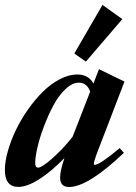

<svg xmlns="http://www.w3.org/2000/svg" viewBox="-52 -748 553 779"><path d="M296.4 -498 249.5 -530.8 363.8 -728 444.3 -670.4ZM22 10.3Q-32.2 10.3 -32.2 -58.6Q-32.2 -92.8 -20 -135.5Q-7.8 -178.2 12.7 -220.9Q33.2 -263.7 62 -304.4Q90.8 -345.2 122.6 -376.5Q154.3 -407.7 190.9 -426.8Q227.5 -445.8 261.2 -445.8Q307.1 -445.8 327.1 -409.2L349.6 -467.3L453.1 -417L349.1 -146.5Q328.6 -93.8 328.6 -83Q328.6 -79.1 332 -79.1Q352.5 -79.1 433.6 -147L450.7 -127.9Q304.7 10.7 228.5 10.7Q191.9 10.7 191.9 -27.3Q191.9 -55.2 209.5 -106.9Q158.7 -54.2 108.9 -22Q59.1 10.3 22 10.3ZM90.8 -85.9Q90.8 -67.9 102.5 -67.9Q117.7 -67.9 160.2 -105.2Q202.6 -142.6 242.7 -193.4L314 -376.5Q300.3 -412.6 267.6 -412.6Q241.2 -412.6 213.6 -386.5Q186 -360.4 164.8 -320.6Q143.6 -280.8 126.5 -235.8Q109.4 -190.9 100.1 -150.6Q90.8 -110.4 90.8 -85.9Z"/></svg>

Font: Elstob Grade
Style: Italic
Weight: 400
Italic angle: -20°
Designer: Peter S. Baker
Version: Version 1.015